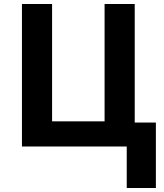

<svg xmlns="http://www.w3.org/2000/svg" viewBox="-20 -734 821 962"><path d="M761 -120V208H615V0H90V-714H241V-126H504V-714H655V-120Z"/></svg>

Font: RS Noto Sans
Style: Bold
Weight: 700
Designer: Monotype Design Team
Foundry: Monotype Imaging Inc.
Version: Version 3.10